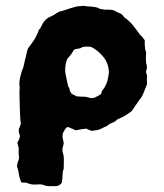

<svg xmlns="http://www.w3.org/2000/svg" viewBox="-20 -506 559 654"><path d="M481 -223Q480 -222 480.5 -220Q481 -218 480 -217Q477 -210 474.5 -203.5Q472 -197 469 -190Q464 -176 455 -166Q448 -156 441.5 -146.5Q435 -137 429 -128Q419 -120 408.5 -113.5Q398 -107 386 -102Q380 -100 377 -97Q372 -91 365 -89Q360 -87 355 -84.5Q350 -82 345 -77Q335 -73 325.5 -68Q316 -63 305 -62Q302 -62 299.5 -61.5Q297 -61 293 -60Q289 -62 284 -63.5Q279 -65 274 -68Q265 -67 256 -65.5Q247 -64 237 -62Q233 -64 229.5 -66Q226 -68 222 -69Q218 -71 215 -72.5Q212 -74 207 -72Q203 -68 200 -63Q197 -58 194 -52Q193 -48 193 -44Q193 -40 193 -37L197 -20Q197 -13 195 -9Q191 2 194 14Q198 27 197.5 41Q197 55 197 69Q193 79 193 90Q193 101 191 112Q191 115 190 117Q182 128 170 128Q159 128 147.5 128Q136 128 125 123Q122 122 118 122Q114 122 110 122Q101 123 92 122.5Q83 122 74 118Q70 116 64.5 116Q59 116 54 116Q53 114 52 113.5Q51 113 51 112Q48 104 46 96Q44 88 43 81Q43 76 41 71Q39 66 38 61Q38 53 41 45.5Q44 38 45 31Q44 24 43.5 17.5Q43 11 44 5Q44 -1 42.5 -7Q41 -13 39 -20Q41 -23 43.5 -28Q46 -33 47 -37Q49 -44 46 -50Q43 -56 44 -66Q46 -70 47.5 -74.5Q49 -79 51 -84Q49 -96 48 -122.5Q47 -149 46.5 -174Q46 -199 47 -207Q45 -221 47 -233.5Q49 -246 53 -259Q54 -264 55.5 -267.5Q57 -271 59 -275Q61 -282 63.5 -294.5Q66 -307 67 -308Q71 -324 72 -330.5Q73 -337 76.5 -342.5Q80 -348 90 -361Q100 -374 108 -393Q108 -393 109.5 -396Q111 -399 112 -404Q114 -406 115 -407Q116 -408 117 -409L124 -423Q133 -442 153 -450Q159 -452 165.5 -456.5Q172 -461 181 -466Q194 -469 208 -474Q222 -479 238 -483Q244 -485 251 -485Q258 -485 265 -486Q270 -485 275 -484.5Q280 -484 286 -484Q295 -483 303.5 -482Q312 -481 320 -476Q324 -475 328.5 -474.5Q333 -474 337 -473Q344 -473 352 -473Q360 -473 367 -471Q370 -469 380.5 -464Q391 -459 392 -459Q396 -457 397 -455Q399 -453 401 -450Q403 -447 406 -445Q420 -435 430.5 -422.5Q441 -410 451 -396Q456 -387 462 -383Q465 -380 467.5 -376.5Q470 -373 473 -369Q473 -363 473 -356.5Q473 -350 474 -344Q474 -340 475.5 -335Q477 -330 478 -325Q477 -322 477 -308.5Q477 -295 478 -290Q483 -276 478 -265Q476 -259 480 -253Q481 -249 480.5 -238Q480 -227 481 -223ZM351 -261Q350 -278 344.5 -291.5Q339 -305 328 -317Q319 -327 310.5 -333.5Q302 -340 291 -346Q273 -349 259 -345Q255 -341 244.5 -340Q234 -339 231 -335Q227 -327 219.5 -317.5Q212 -308 210 -307Q204 -294 202.5 -278Q201 -262 204 -250Q206 -240 208 -231Q210 -222 212 -214Q212 -211 214 -209Q216 -208 217 -201Q218 -194 221 -192Q223 -186 228 -184.5Q233 -183 240 -178Q243 -178 246 -177.5Q249 -177 253 -177Q261 -177 268 -176.5Q275 -176 282 -174Q292 -169 306 -175Q308 -177 312.5 -178.5Q317 -180 319 -183Q325 -184 325.5 -189.5Q326 -195 328 -197Q341 -213 345.5 -229.5Q350 -246 351 -261Z"/></svg>

Font: Daruma Drop One
Style: Regular
Weight: 400
Designer: Maniackers Design
Version: Version 1.000